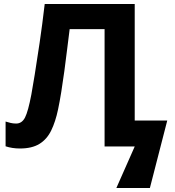

<svg xmlns="http://www.w3.org/2000/svg" viewBox="-20 -734 878 962"><path d="M655 -130H818L731 208H563L655 0H504V-588H329Q323 -542 316.5 -488Q310 -434 302.5 -378.5Q295 -323 287 -273.5Q279 -224 271 -186Q258 -124 236.5 -80Q215 -36 177.5 -13Q140 10 80 10Q41 10 8 -1V-125Q21 -121 33.5 -118Q46 -115 61 -115Q90 -115 105.5 -145.5Q121 -176 137 -260Q143 -292 154 -360Q165 -428 178.5 -519.5Q192 -611 204 -714H655Z"/></svg>

Font: Noto IKEA Latin
Style: Bold
Weight: 700
Designer: Monotype Design Team
Foundry: Monotype Imaging Inc.
Version: Version 1.0